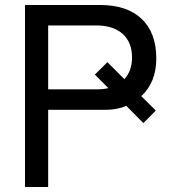

<svg xmlns="http://www.w3.org/2000/svg" viewBox="-20 -749 686 769"><path d="M485.8 -325.2Q450.2 -309.1 401.9 -309.1H172.9V0H80.1V-729H380.9Q488.8 -729 547.4 -673.3Q606 -617.7 606 -515.1Q606 -419.4 545.9 -363.8L604 -306.2L554.2 -255.9ZM478 -432.1Q508.8 -464.8 508.8 -519Q508.8 -579.1 471.7 -612.8Q433.6 -647 367.2 -647H172.9V-391.1H367.2Q392.6 -391.1 414.1 -396L359.9 -450.2L410.2 -500Z"/></svg>

Font: Miedinger*
Style: Book
Weight: 400
Version: Version 001.000